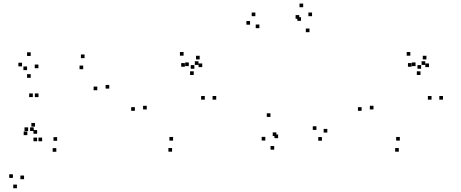

<svg xmlns="http://www.w3.org/2000/svg" viewBox="-20 -808 2520 1050"><path d="M577.5 -323.5V-343.5H557.5V-323.5ZM442.5 -490V-510H422.5V-490ZM190.5 -277V-297H170.5V-277ZM159.5 -277V-297H139.5V-277ZM134 -91.5V-111.5H114V-91.5ZM164.5 -91.5V-111.5H144.5V-91.5ZM435 -429.5V-449.5H415V-429.5ZM512 -314.5V-334.5H492V-314.5ZM292.5 -38V-58H272.5V-38ZM183 -76.5V-96.5H163V-76.5ZM183 -35.5V-55.5H163V-35.5ZM210.5 -35.5V-55.5H190.5V-35.5ZM171.5 -115.5V-135.5H151.5V-115.5ZM129.5 -69V-89H109.5V-69ZM288 22V2H268V22ZM111.5 172V152H91.5V172ZM190 -435V-455H170V-435ZM148 -502V-522H128V-502ZM100.5 -445V-465H80.5V-445ZM148 -382.5V-402.5H128V-382.5ZM128 -424.5V-444.5H108V-424.5ZM50.5 165V145H30.5V165ZM72.5 221.5V201.5H52.5V221.5Z M1162.5 -263V-283H1142.5V-263ZM1065.5 -453V-473H1045.5V-453ZM1012.5 -446.5V-466.5H992.5V-446.5ZM1039.5 -398V-418H1019.5V-398ZM1100 -263V-283H1080V-263ZM926.5 -39V-59H906.5V-39ZM782.5 -209.5V-229.5H762.5V-209.5ZM991 -443V-463H971V-443ZM1043 -432V-452H1023V-432ZM1086 -441V-461H1066V-441ZM1072 -483V-503H1052V-483ZM984 -503.5V-523.5H964V-503.5ZM717.5 -202V-222H697.5V-202ZM921 21.5V1.5H901V21.5Z M1740.5 -38.5V-58.5H1720.5V-38.5ZM1770 -83V-103H1750V-83ZM1710.5 -97.5V-117.5H1690.5V-97.5ZM1501 -52.5V-72.5H1481V-52.5ZM1491.5 -64V-84H1471.5V-64ZM1672.5 -632V-652H1652.5V-632ZM1686.5 -719.5V-739.5H1666.5V-719.5ZM1638 -768.5V-788.5H1618V-768.5ZM1376.5 -719.5V-739.5H1356.5V-719.5ZM1347.5 -673V-693H1327.5V-673ZM1398.5 -654V-674H1378.5V-654ZM1616.5 -705.5V-725.5H1596.5V-705.5ZM1626 -694V-714H1606V-694ZM1459 -168.5V-188.5H1439V-168.5ZM1431 -39.5V-59.5H1411V-39.5ZM1479.5 10.5V-9.5H1459.5V10.5Z M2402.5 -263V-283H2382.5V-263ZM2305.5 -453V-473H2285.5V-453ZM2252.5 -446.5V-466.5H2232.5V-446.5ZM2279.5 -398V-418H2259.5V-398ZM2340 -263V-283H2320V-263ZM2166.5 -39V-59H2146.5V-39ZM2022.5 -209.5V-229.5H2002.5V-209.5ZM2231 -443V-463H2211V-443ZM2283 -432V-452H2263V-432ZM2326 -441V-461H2306V-441ZM2312 -483V-503H2292V-483ZM2224 -503.5V-523.5H2204V-503.5ZM1957.5 -202V-222H1937.5V-202ZM2161 21.5V1.5H2141V21.5Z"/></svg>

Font: Monaspace Radon Dots Var
Style: Regular
Weight: 400
Designer: Riley Cran and the Lettermatic Team
Version: Version 1.100 (Monaspace Radon Dots)